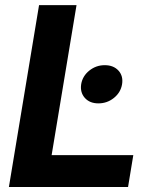

<svg xmlns="http://www.w3.org/2000/svg" viewBox="-20 -748 600 768"><path d="M15.6 0 136.2 -727.5H286.1L186.5 -127.4H513.2L492.2 0ZM373.5 -334.5Q338.9 -334.5 319.3 -356.4Q299.8 -378.4 304.7 -411.1Q310.1 -443.8 337.2 -465.6Q364.3 -487.3 398.9 -487.3Q434.1 -487.3 453.9 -465.6Q473.6 -443.8 468.3 -411.1Q462.9 -378.4 435.8 -356.4Q408.7 -334.5 373.5 -334.5Z"/></svg>

Font: Inter 28pt
Style: Bold Italic
Weight: 700
Italic angle: -9.3988°
Designer: Rasmus Andersson
Foundry: rsms
Version: Version 4.001;git-66647c0bb